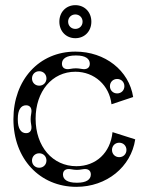

<svg xmlns="http://www.w3.org/2000/svg" viewBox="-20 -712 572 744"><path d="M276 12C393 12 488 -65 504 -172L416 -200C408 -120 352 -68 276 -68C184 -68 118 -144 118 -252C118 -358 182 -434 272 -434C346 -434 404 -381 412 -308L496 -336C480 -439 387 -512 272 -512C132 -512 32 -403 32 -250C32 -97 134 12 276 12ZM81 -196C61 -196 49 -214 49 -248V-252C49 -286 61 -304 81 -304C97 -304 105 -292 101 -272C98 -256 98 -244 101 -228C105 -208 97 -196 81 -196ZM220 -465C220 -485 238 -497 272 -497H276C310 -497 328 -485 328 -465C328 -449 316 -441 296 -445C280 -448 268 -448 252 -445C232 -441 220 -449 220 -465ZM224 -36C224 -52 236 -60 256 -56C272 -53 284 -53 300 -56C320 -60 332 -52 332 -36C332 -16 314 -4 280 -4H276C242 -4 224 -16 224 -36ZM132 -62C116 -62 104 -74 104 -90C104 -106 116 -118 132 -118C148 -118 160 -106 160 -90C160 -74 148 -62 132 -62ZM442 -103C426 -103 414 -115 414 -131C414 -147 426 -159 442 -159C458 -159 470 -147 470 -131C470 -115 458 -103 442 -103ZM132 -380C116 -380 104 -392 104 -408C104 -424 116 -436 132 -436C148 -436 160 -424 160 -408C160 -392 148 -380 132 -380ZM434 -350C418 -350 406 -362 406 -378C406 -394 418 -406 434 -406C450 -406 462 -394 462 -378C462 -362 450 -350 434 -350ZM272 -564C308 -564 334 -591 334 -628C334 -665 308 -692 272 -692C236 -692 210 -665 210 -628C210 -591 236 -564 272 -564ZM272 -600C256 -600 244 -612 244 -628C244 -644 256 -656 272 -656C288 -656 300 -644 300 -628C300 -612 288 -600 272 -600Z"/></svg>

Font: Apfel Grotezk Brukt
Style: Regular
Weight: 300
Designer: Luigi Gorlero
Foundry: © 2023, Luigi Gorlero & Collletttivo
Version: Version 2.000;Glyphs 3.2 (3217)